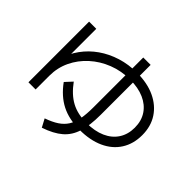

<svg xmlns="http://www.w3.org/2000/svg" viewBox="-190 -1046 1381 1381"><g transform="rotate(45 500.0 -355.5)"><path d="M87 -82V-699H160V-359H125Q146 -431 189 -490.5Q232 -550 293.5 -593Q355 -636 430.5 -659.5Q506 -683 591 -683Q696 -683 773 -647Q850 -611 892.5 -546Q935 -481 935 -392Q935 -303 893 -237Q851 -171 773 -135.5Q695 -100 588 -100Q481 -100 403.5 -139.5Q326 -179 265 -263L314 -316Q370 -239 434.5 -204.5Q499 -170 588 -170Q673 -170 733.5 -197Q794 -224 826.5 -274Q859 -324 859 -392Q859 -461 826 -510.5Q793 -560 733 -586.5Q673 -613 591 -613Q502 -613 424 -582.5Q346 -552 286.5 -498Q227 -444 193.5 -373.5Q160 -303 160 -222V-82ZM353 19Q410 -1 447 -25.5Q484 -50 505.5 -84Q527 -118 536 -167Q545 -216 545 -285V-792H620V-285Q620 -177 598.5 -107Q577 -37 526 7Q475 51 386 81Z"/></g></svg>

Font: M PLUS 1 Code
Style: Regular
Weight: 400
Designer: Coji Morishita
Foundry: UNDERFOREST DESIGN
Version: Version 1.005